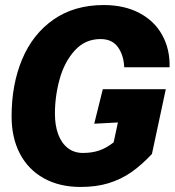

<svg xmlns="http://www.w3.org/2000/svg" viewBox="-20 -730 693 762"><path d="M26 -268Q26 -395 68 -495Q110 -595 192.5 -652.5Q275 -710 392 -710Q473 -710 533 -678.5Q593 -647 624 -590.5Q655 -534 653 -463H473Q471 -511 448 -543Q425 -575 379 -575Q318 -575 277 -530Q236 -485 217 -417Q198 -349 198 -279Q198 -232 211 -197Q224 -162 249 -142.5Q274 -123 309 -123Q346 -123 374.5 -133Q403 -143 431 -165L448 -244L354 -239L388 -376H638L583 -119Q542 -75 501 -46.5Q460 -18 411 -3Q362 12 300 12Q216 12 154 -22.5Q92 -57 59 -120Q26 -183 26 -268Z"/></svg>

Font: Azeret Mono
Style: Bold Italic
Weight: 700
Italic angle: -12°
Designer: Martin Vácha
Foundry: Displaay
Version: Version 1.000; Glyphs 3.0.3, build 3074